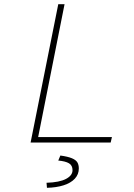

<svg xmlns="http://www.w3.org/2000/svg" viewBox="-20 -680 640 916"><path d="M126 0 258 -660H288L162 -26H514L508 0ZM204 216 202 192Q264 190 295 173.5Q326 157 326 132Q326 109 309 99Q292 89 258 86L268 62Q304 67 323 75Q342 83 349 94.5Q356 106 356 124Q356 152 337 172.5Q318 193 283.5 204Q249 215 204 216Z"/></svg>

Font: SourceCodeVF
Style: Italic
Weight: 200
Italic angle: -11°
Monospace: yes
Designer: Paul D. Hunt, Teo Tuominen
Foundry: Adobe
Version: Version 1.026;hotconv 1.1.0;makeotfexe 2.6.0